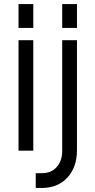

<svg xmlns="http://www.w3.org/2000/svg" viewBox="-20 -740 469 943"><path d="M71 0V-542.5H143.5V0ZM71 -602.8V-720H143.5V-602.8ZM155.5 183V110.5H186.8Q231.8 110.5 258.6 80.2Q285.5 49.9 285.5 1.2V-542.5H358V-2Q358 81 311.1 132Q264.2 183 186.8 183ZM285.5 -602.8V-720H358V-602.8Z"/></svg>

Font: Mohave Light
Style: Regular
Weight: 300
Designer: Gumpita Rahayu
Foundry: Tokotype
Version: Version 2.003